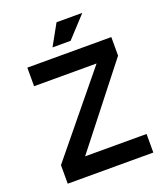

<svg xmlns="http://www.w3.org/2000/svg" viewBox="-158 -987 927 1091"><g transform="rotate(-20 305.0 -442.0)"><path d="M578.6 -698.2V-585.9L207 -112.3H578.6V0H61V-112.3L448.7 -585.9H70.8V-698.2ZM314.9 -883.8H470.7L354 -757.3H244.6Z"/></g></svg>

Font: Voltera
Style: Bold
Weight: 700
Designer: Bernd Montag
Version: Version 1.301